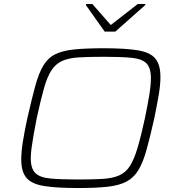

<svg xmlns="http://www.w3.org/2000/svg" viewBox="-20 -939 884 967"><path d="M374 8Q265 8 202.5 -2Q140 -12 113.5 -43Q87 -74 87 -135Q87 -173 95 -224.5Q103 -276 118 -345Q140 -441 157.5 -505.5Q175 -570 198 -608.5Q221 -647 258 -665.5Q295 -684 354 -690Q413 -696 501 -696Q613 -696 675 -685.5Q737 -675 762.5 -644Q788 -613 788 -551Q788 -512 779.5 -461.5Q771 -411 757 -343Q736 -249 718.5 -186Q701 -123 678 -84Q655 -45 618 -25Q581 -5 522 1.5Q463 8 374 8ZM372 -35Q446 -35 496.5 -38Q547 -41 580 -55.5Q613 -70 634 -102.5Q655 -135 672.5 -193.5Q690 -252 710 -344Q724 -412 732 -461Q740 -510 740 -545Q740 -598 717 -620.5Q694 -643 642 -648Q590 -653 503 -653Q428 -653 377.5 -650Q327 -647 294 -632.5Q261 -618 239.5 -585.5Q218 -553 201.5 -494.5Q185 -436 165 -344Q156 -298 149.5 -261Q143 -224 139 -194.5Q135 -165 135 -142Q135 -90 158 -67.5Q181 -45 233 -40Q285 -35 372 -35ZM507 -780 413 -913 414 -919H445L538 -813L674 -919H713L711 -913L561 -780Z"/></svg>

Font: Saira Expanded ExtraLight
Style: Italic
Weight: 250
Width: 7
Italic angle: -12°
Designer: Hector Gatti with collaboration of the Omnibus-Type team
Foundry: Omnibus-Type
Version: Version 1.101